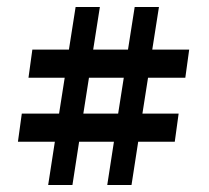

<svg xmlns="http://www.w3.org/2000/svg" viewBox="-20 -516 594 546"><path d="M42 -193H148L164 -295H61L72 -375H176L195 -496H264L245 -375H344L363 -496H432L413 -375H518L507 -295H401L385 -193H488L477 -113H373L354 10H285L304 -113H205L186 10H117L136 -113H31ZM217 -193H316L332 -295H233Z"/></svg>

Font: Grenze Gotisch SemiBold
Style: Regular
Weight: 600
Designer: Renata Polastri
Foundry: Omnibus-Type
Version: Version 1.001